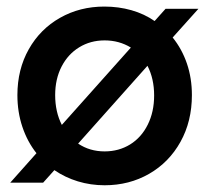

<svg xmlns="http://www.w3.org/2000/svg" viewBox="-20 -548 628 576"><path d="M143.1 -37.6 109.4 0H10.7L89.4 -88.4Q62 -123 47.1 -167.5Q32.2 -211.9 32.2 -262.7Q32.2 -339.8 66.4 -400.4Q100.6 -460.9 160.2 -494.6Q219.7 -528.3 293 -528.3Q335.9 -528.3 374.5 -517.3Q413.1 -506.3 443.8 -484.9L476.6 -521.5H575.2L498 -435.5Q525.9 -400.9 540.8 -357.2Q555.7 -313.5 555.7 -262.7Q555.7 -184.1 521.5 -122.6Q487.3 -61 427.5 -26.6Q367.7 7.8 293.9 7.8Q252 7.8 213.6 -3.9Q175.3 -15.6 143.1 -37.6ZM442.4 -261.7Q442.4 -312 422.4 -350.6L214.4 -117.2Q249 -93.8 293.9 -93.8Q336.4 -93.8 370.4 -114.7Q404.3 -135.7 423.3 -174.1Q442.4 -212.4 442.4 -261.7ZM165.5 -173.3 372.6 -405.3Q337.4 -426.8 293.9 -426.8Q251.5 -426.8 217.8 -406.2Q184.1 -385.7 164.8 -348.4Q145.5 -311 145.5 -262.7Q145.5 -212.4 165.5 -173.3Z"/></svg>

Font: Reddit Sans Vanilla SemiBold
Style: Regular
Weight: 600
Designer: Stephen Hutchings
Foundry: Reddit
Version: Version 1.013